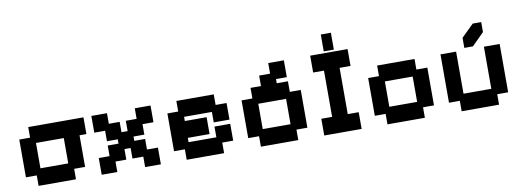

<svg xmlns="http://www.w3.org/2000/svg" viewBox="-62 -1158 4166 1537"><g transform="rotate(-10 2021.0 -389.5)"><path d="M149 11V-74H61V-381H149V-467H598V-331H542V-74H453V11ZM188 -125H414V-331H188Z M662 11V-125H750V-211H838V-246H750V-331H662V-467H789V-381H877V-297H927V-381H1015V-467H1143V-331H1054V-246H966V-211H1054V-125H1143V11H1015V-74H927V-160H877V-74H789V11Z M1353 11V-74H1265V-381H1353V-467H1657V-381H1746V-246H1618V-331H1392V-297H1569V-160H1392V-125H1618V-212H1746V-75H1657V11Z M1956 11V-74H1868V-381H1956V-467H2041V-552H2130V-638H2257V-501H2169V-467H2260V-381H2349V-74H2260V11ZM1995 -125H2221V-331H1995Z M2471 11V-125H2559V-501H2471V-638H2775V-501H2686V-125H2775V11ZM2584 -653V-790H2666V-653Z M2985 11V-74H2897V-381H2985V-467H3289V-381H3378V-74H3289V11ZM3024 -125H3250V-331H3024Z M3588 11V-74H3500V-467H3627V-125H3853V-467H3981V-74H3892V11ZM3697 -485V-567L3797 -665H3866V-584L3767 -485Z"/></g></svg>

Font: Pixelify Sans
Style: Bold
Weight: 700
Designer: Stefie Justprince
Foundry: Typecalism Foundryline
Version: Version 1.000